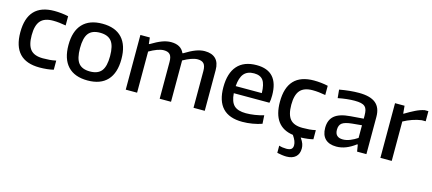

<svg xmlns="http://www.w3.org/2000/svg" viewBox="-56 -1080 4122 1831"><g transform="rotate(15 2005.0 -165.0)"><path d="M307 9Q44 9 44 -269Q44 -549 307 -549Q341 -549 378 -545Q415 -541 445 -534V-443Q413 -449 380.5 -452.5Q348 -456 318 -456Q233 -456 194.5 -411.5Q156 -367 156 -270Q156 -172 193.5 -128Q231 -84 316 -84Q353 -84 382.5 -86.5Q412 -89 445 -96V-6Q419 1 381.5 5Q344 9 307 9Z M668 -123.5Q703 -79 781 -79Q859 -79 894.5 -123.5Q930 -168 930 -270Q930 -372 894.5 -416.5Q859 -461 781 -461Q703 -461 668 -416.5Q633 -372 633 -270Q633 -168 668 -123.5ZM975.5 -61.5Q909 10 781 10Q653 10 586 -61.5Q519 -133 519 -270Q519 -407 586 -478.5Q653 -550 781 -550Q909 -550 975.5 -478.5Q1042 -407 1042 -270Q1042 -133 975.5 -61.5Z M1157 -540H1250L1257 -478H1263Q1324 -515 1370 -532.5Q1416 -550 1459 -550Q1557 -550 1589 -476H1594Q1657 -515 1703.5 -532.5Q1750 -550 1792 -550Q1862 -550 1899.5 -513Q1937 -476 1937 -401V0H1826V-363Q1826 -414 1806.5 -435.5Q1787 -457 1746 -457Q1718 -457 1681.5 -444Q1645 -431 1604 -408V0H1492V-363Q1492 -414 1473 -435.5Q1454 -457 1412 -457Q1383 -457 1345.5 -443Q1308 -429 1269 -406V0H1157Z M2300 -467Q2234 -467 2200.5 -427.5Q2167 -388 2161 -304H2419Q2417 -392 2389.5 -429.5Q2362 -467 2300 -467ZM2309 9Q2179 9 2114.5 -59.5Q2050 -128 2050 -264Q2050 -403 2114.5 -476Q2179 -549 2304 -549Q2520 -549 2520 -308Q2520 -261 2513 -234H2161Q2167 -150 2204 -114.5Q2241 -79 2321 -79Q2361 -79 2407.5 -86Q2454 -93 2496 -106L2501 -23Q2459 -8 2408 0.5Q2357 9 2309 9Z M2801 220Q2781 220 2756.5 216.5Q2732 213 2709 208V137Q2742 148 2781 148Q2815 148 2830 135.5Q2845 123 2845 97Q2845 77 2836.5 55Q2828 33 2808 4Q2607 -24 2607 -269Q2607 -549 2870 -549Q2904 -549 2941 -545Q2978 -541 3008 -534V-443Q2976 -449 2943.5 -452.5Q2911 -456 2881 -456Q2796 -456 2757.5 -411.5Q2719 -367 2719 -270Q2719 -172 2756.5 -128Q2794 -84 2879 -84Q2916 -84 2945.5 -86.5Q2975 -89 3008 -96V-6Q2985 0 2952.5 4Q2920 8 2887 9Q2909 41 2916.5 63Q2924 85 2924 108Q2924 162 2891.5 191Q2859 220 2801 220Z M3279 -77Q3313 -77 3350 -92Q3387 -107 3421 -130V-255L3326 -246Q3256 -239 3228.5 -218.5Q3201 -198 3201 -152Q3201 -77 3279 -77ZM3236 5Q3164 5 3126 -32.5Q3088 -70 3088 -141Q3088 -220 3137 -261Q3186 -302 3293 -310L3421 -320V-349Q3421 -382 3415.5 -403.5Q3410 -425 3395.5 -438.5Q3381 -452 3356 -457.5Q3331 -463 3293 -463Q3258 -463 3216.5 -458.5Q3175 -454 3130 -445L3122 -527Q3226 -546 3314 -546Q3426 -546 3479.5 -502.5Q3533 -459 3533 -368V0H3441L3430 -67H3423Q3377 -32 3330.5 -13.5Q3284 5 3236 5Z M3671 -540H3765L3772 -464H3776Q3827 -495 3873.5 -518Q3920 -541 3962 -549H3998V-449H3959Q3914 -443 3868.5 -427Q3823 -411 3783 -389V0H3671Z"/></g></svg>

Font: EncodeSans
Style: Medium
Weight: 500
Designer: Pablo Impallari, Andres Torresi
Foundry: Pablo Impallari, Andres Torresi
Version: Version 1.000; ttfautohint (v1.4.1)